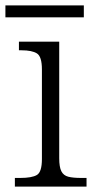

<svg xmlns="http://www.w3.org/2000/svg" viewBox="-28 -690 350 710"><path d="M27 0V-32H47Q90 -32 108.5 -43Q127 -54 127 -102V-433Q127 -481 108.5 -492.5Q90 -504 52 -504H42V-536H191V-105Q191 -72 199 -56.5Q207 -41 224.5 -36.5Q242 -32 272 -32H292V0ZM-8 -626V-670H282V-626Z"/></svg>

Font: Noto Serif Gurmukhi Light
Style: Regular
Weight: 300
Designer: Vaibhav Singh and the Monotype Design Team
Foundry: Monotype Imaging Inc.
Version: Version 2.004; ttfautohint (v1.8.4.7-5d5b)